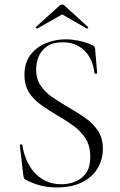

<svg xmlns="http://www.w3.org/2000/svg" viewBox="-20 -808 525 840"><path d="M138 -504Q138 -462 158.5 -432.5Q179 -403 211.5 -381Q244 -359 280 -338Q317 -317 351 -293.5Q385 -270 407.5 -237.5Q430 -205 430 -157Q430 -111 407.5 -72.5Q385 -34 340 -11Q295 12 227 12Q205 12 183.5 9Q162 6 139.5 -1.5Q117 -9 91 -22Q86 -25 84.5 -29.5Q83 -34 82 -41L67 -171Q66 -176 71.5 -176.5Q77 -177 78 -173Q82 -143 94 -113Q106 -83 126.5 -58Q147 -33 177.5 -17.5Q208 -2 249 -2Q280 -2 309 -13.5Q338 -25 356.5 -51Q375 -77 375 -122Q375 -171 353.5 -203.5Q332 -236 299 -259.5Q266 -283 229 -304Q194 -325 161 -348Q128 -371 107.5 -402.5Q87 -434 87 -481Q87 -533 113 -567.5Q139 -602 180.5 -619Q222 -636 267 -636Q293 -636 321.5 -630.5Q350 -625 381 -612Q389 -609 392.5 -604.5Q396 -600 396 -595L405 -489Q405 -485 399.5 -485Q394 -485 393 -489Q391 -511 382.5 -534.5Q374 -558 357.5 -578Q341 -598 315.5 -610.5Q290 -623 254 -623Q211 -623 185.5 -605Q160 -587 149 -560Q138 -533 138 -504ZM137 -690 240 -783Q245 -788 252 -788Q259 -788 263 -783L365 -690Q368 -689 365 -685.5Q362 -682 360 -683L252 -745L143 -683Q142 -682 138.5 -685.5Q135 -689 137 -690Z"/></svg>

Font: Cormorant Garamond Light Light
Style: Regular
Weight: 300
Version: Version 4.001